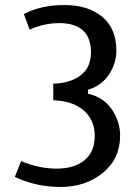

<svg xmlns="http://www.w3.org/2000/svg" viewBox="-20 -732 553 764"><path d="M192 -333V-399Q260 -401 301 -432.5Q342 -464 342 -523Q342 -582 310 -611Q278 -640 216.5 -640Q155 -640 98 -614L75 -676Q143 -712 236.5 -712Q330 -712 386.5 -665.5Q443 -619 443 -530Q443 -478 412 -433.5Q381 -389 330 -375V-359Q393 -345 425.5 -296Q458 -247 458 -193Q458 -100 389 -44Q320 12 221.5 12Q123 12 39 -28L64 -91Q135 -61 205.5 -61Q276 -61 316.5 -94.5Q357 -128 357 -191.5Q357 -255 312.5 -293Q268 -331 192 -333Z"/></svg>

Font: Voces
Style: Regular
Weight: 400
Designer: Ana Paula Megda, Pablo Ugerman
Foundry: Ana Paula Megda, Pablo Ugerman
Version: Version 1.003